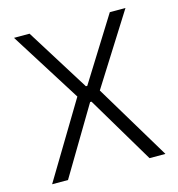

<svg xmlns="http://www.w3.org/2000/svg" viewBox="-98 -725 753 811"><g transform="rotate(-15 279.0 -319.5)"><path d="M31 0 234.5 -338V-323L35.5 -639H103.5L276 -363H282L454.5 -639H523L323.5 -323V-338L526.5 0H457L282 -294H276L100.5 0Z"/></g></svg>

Font: Anek Gujarati Light
Style: Regular
Weight: 300
Designer: Mrunmayee Ghaisas (Gujarati), Yesha Goshar (Latin)
Foundry: Ek Type
Version: Version 1.003